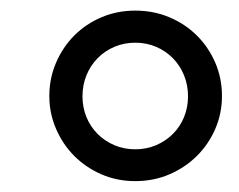

<svg xmlns="http://www.w3.org/2000/svg" viewBox="-20 -745 450 362"><path d="M73 -564Q73 -597.5 85.8 -627Q98.5 -656.5 120.2 -678.2Q142 -700 171.5 -712.5Q201 -725 235 -725Q269.5 -725 299.2 -712.5Q329 -700 351 -678.2Q373 -656.5 385.8 -627Q398.5 -597.5 398.5 -564Q398.5 -531 385.8 -501.8Q373 -472.5 351 -450.8Q329 -429 299.2 -416.2Q269.5 -403.5 235 -403.5Q201 -403.5 171.5 -416.2Q142 -429 120.2 -450.8Q98.5 -472.5 85.8 -501.8Q73 -531 73 -564ZM135.5 -563.5Q135.5 -542.5 143 -524.2Q150.5 -506 164 -492.5Q177.5 -479 195.8 -471.2Q214 -463.5 235 -463.5Q256 -463.5 274.2 -471.2Q292.5 -479 306 -492.5Q319.5 -506 327 -524.2Q334.5 -542.5 334.5 -563.5Q334.5 -584.5 327 -603Q319.5 -621.5 306 -635.2Q292.5 -649 274.2 -656.8Q256 -664.5 235 -664.5Q214 -664.5 195.8 -656.8Q177.5 -649 164 -635.2Q150.5 -621.5 143 -603Q135.5 -584.5 135.5 -563.5Z"/></svg>

Font: Lato 2
Style: Italic
Weight: 400
Italic angle: -7°
Designer: Lukasz Dziedzic with Adam Twardoch and Botio Nikoltchev
Foundry: tyPoland Lukasz Dziedzic
Version: Version 2.015; 2015-08-06; http://www.latofonts.com/